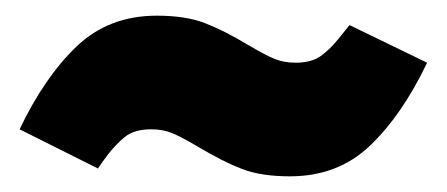

<svg xmlns="http://www.w3.org/2000/svg" viewBox="-20 -446 570 245"><path d="M234 -258Q212 -271 200 -276Q188 -281 173 -281Q151 -281 139 -271Q127 -261 117.5 -248.5Q108 -236 105 -231L5 -281Q37 -348 78 -387Q119 -426 180 -426Q217 -426 241.5 -416.5Q266 -407 296 -389Q318 -376 330 -371Q342 -366 357 -366Q378 -366 390 -375Q402 -384 411.5 -396Q421 -408 426 -414L525 -366Q493 -299 452 -260Q411 -221 350 -221Q313 -221 288.5 -230.5Q264 -240 234 -258Z"/></svg>

Font: FiraGO Heavy
Style: Regular
Weight: 900
Designer: bBox Type
Foundry: bBox Type GmbH
Version: Version 1.001